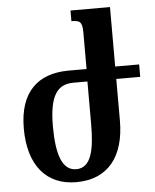

<svg xmlns="http://www.w3.org/2000/svg" viewBox="-54 -806 695 862"><g transform="rotate(-5 293.5 -375.0)"><path d="M345 -492H262C127 -491 41 -417 41 -250C41 -84 121 10 255 10C399 10 474 -87 474 -249V-436H582V-492H474V-760H296V-712C333 -712 345 -706 345 -657ZM281 -436H344V-245C344 -127 327 -48 260 -48C196 -48 172 -124 172 -249C172 -390 210 -436 281 -436Z"/></g></svg>

Font: Noto Serif Armenian Condensed
Style: Bold
Weight: 700
Width: 3
Designer: Monotype Design Team
Foundry: Monotype Imaging Inc.
Version: Version 2.008